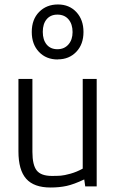

<svg xmlns="http://www.w3.org/2000/svg" viewBox="-20 -834 521 859"><path d="M304.7 -690.4Q304.7 -726.1 286.6 -747.3Q268.6 -768.6 236.8 -768.6Q206.1 -768.6 188.7 -747.8Q171.4 -727.1 171.4 -691.4Q171.4 -655.8 188.7 -634.8Q206.1 -613.8 236.8 -613.8Q267.6 -613.8 286.1 -635Q304.7 -656.2 304.7 -690.4ZM238.3 -567.9Q186.5 -567.9 154.3 -601.8Q122.1 -635.7 122.1 -690.9Q122.1 -747.1 155 -780.5Q188 -814 239.3 -814Q290 -814 321.8 -779.8Q353.5 -745.6 353.5 -690.9Q353.5 -635.7 321.3 -602.1Q289.1 -568.4 238.8 -568.4ZM350.1 -79.6V-481H412.6V0H361.3L356.9 -31.2Q310.5 -9.3 278.1 -2.2Q245.6 4.9 206.1 4.9Q131.8 4.9 97.2 -34.2Q62.5 -73.2 62.5 -156.7V-481H125V-154.3Q125 -95.7 144.3 -71.3Q163.6 -46.9 212.4 -46.9Q236.8 -46.9 252.2 -48.1Q267.6 -49.3 295.2 -56.9Q322.8 -64.5 350.1 -79.6Z"/></svg>

Font: Anaheim
Style: Regular
Weight: 400
Designer: vernon adams
Foundry: vernon adams
Version: Version 1.002; ttfautohint (v0.93.5-3d13) -l 8 -r 50 -G 200 